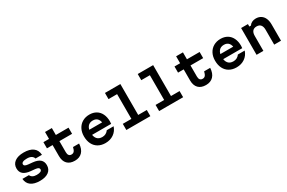

<svg xmlns="http://www.w3.org/2000/svg" viewBox="158 -2317 5684 3805"><g transform="rotate(-30 3000.0 -414.5)"><path d="M387.9 -116.9Q448.1 -116.9 478.2 -132Q508.2 -147.1 508.2 -177.3Q508.2 -200.6 487 -214Q465.7 -227.4 420.5 -232.1L321.4 -241.5Q211.4 -251.9 157.2 -298Q102.9 -344.1 102.9 -428Q102.9 -523.2 176.8 -577.5Q250.8 -631.8 382 -631.8Q520.5 -631.8 595.6 -575.1Q670.7 -518.5 676.3 -410.6H529Q517.3 -451.4 479.9 -473.8Q442.5 -496.2 381.3 -496.2Q317.8 -496.2 285.7 -480.8Q253.7 -465.4 253.7 -434.6Q253.7 -412.5 274.9 -399.5Q296.2 -386.4 341.4 -381.7L440.5 -372.3Q551.1 -361.9 605 -315.5Q659 -269.1 659 -185.2Q659 -88.6 587.5 -35Q516.1 18.6 387.3 18.6Q255.7 18.6 182.8 -34.9Q109.8 -88.3 101.5 -190.6H250.5Q264.9 -155.7 299.8 -136.3Q334.7 -116.9 387.9 -116.9Z M1111 -613.1H1401.1V-472.3H1111V-219.7Q1111 -171.8 1130.4 -147Q1149.9 -122.2 1188.7 -122.2Q1227.8 -122.2 1250.2 -148.9Q1272.6 -175.6 1286.6 -236.3H1425.4Q1418.8 -113.3 1356.5 -47.4Q1294.2 18.6 1186 18.6Q1075 18.6 1015 -43.2Q955 -105 955 -219.7V-472.3H826.1V-613.1H955V-771.8H1111Z M2083.7 -371.2 2035.5 -310.3Q2035.5 -400.7 1997.8 -448.5Q1960.1 -496.3 1886.7 -496.3Q1811.9 -496.3 1771.1 -446.7Q1730.3 -397.1 1730.3 -310.3Q1730.3 -216.4 1770.8 -166.6Q1811.2 -116.9 1890.7 -116.9Q1935.8 -116.9 1971.8 -136Q2007.7 -155.1 2032.5 -190.6H2189Q2156.8 -92.7 2076.4 -37Q1996 18.6 1886.7 18.6Q1792.8 18.6 1723.2 -21.2Q1653.6 -61 1616.3 -135.1Q1579 -209.3 1579 -310.3Q1579 -405.9 1617.6 -478.7Q1656.2 -551.5 1726.2 -591.6Q1796.1 -631.8 1886.7 -631.8Q1973.9 -631.8 2039 -593.1Q2104.1 -554.5 2139.2 -481.9Q2174.3 -409.2 2174.3 -310.9Q2174.3 -283.5 2170.3 -256.1H1704.7V-371.2Z M2723 -848V-140.8H2919.7V0H2370.3V-140.8H2567V-707.2H2370.3V-848Z M3473 -848V-140.8H3669.7V0H3120.3V-140.8H3317V-707.2H3120.3V-848Z M4111 -613.1H4401.1V-472.3H4111V-219.7Q4111 -171.8 4130.4 -147Q4149.9 -122.2 4188.7 -122.2Q4227.8 -122.2 4250.2 -148.9Q4272.6 -175.6 4286.6 -236.3H4425.4Q4418.8 -113.3 4356.5 -47.4Q4294.2 18.6 4186 18.6Q4075 18.6 4015 -43.2Q3955 -105 3955 -219.7V-472.3H3826.1V-613.1H3955V-771.8H4111Z M5083.7 -371.2 5035.5 -310.3Q5035.5 -400.7 4997.8 -448.5Q4960.1 -496.3 4886.7 -496.3Q4811.9 -496.3 4771.1 -446.7Q4730.3 -397.1 4730.3 -310.3Q4730.3 -216.4 4770.8 -166.6Q4811.2 -116.9 4890.7 -116.9Q4935.8 -116.9 4971.8 -136Q5007.7 -155.1 5032.5 -190.6H5189Q5156.8 -92.7 5076.4 -37Q4996 18.6 4886.7 18.6Q4792.8 18.6 4723.2 -21.2Q4653.6 -61 4616.3 -135.1Q4579 -209.3 4579 -310.3Q4579 -405.9 4617.6 -478.7Q4656.2 -551.5 4726.2 -591.6Q4796.1 -631.8 4886.7 -631.8Q4973.9 -631.8 5039 -593.1Q5104.1 -554.5 5139.2 -481.9Q5174.3 -409.2 5174.3 -310.9Q5174.3 -283.5 5170.3 -256.1H4704.7V-371.2Z M5350.3 -613.1H5506.3V-557.3H5542.9Q5565.2 -592.5 5604.6 -612.1Q5643.9 -631.8 5693.2 -631.8Q5760.9 -631.8 5809.4 -600.8Q5858 -569.8 5883.9 -511.4Q5909.7 -452.9 5909.7 -372.1V0H5753.7V-342.1Q5753.7 -413.2 5722.3 -450.4Q5690.9 -487.7 5630.3 -487.7Q5569.2 -487.7 5537.7 -450.7Q5506.3 -413.8 5506.3 -342.1V0H5350.3Z"/></g></svg>

Font: Martian Mono VF sWd Rg
Style: Regular
Weight: 400
Width: 6
Monospace: yes
Designer: Roman Shamin
Foundry: Evil Martians
Version: Version 1.100